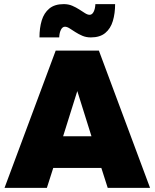

<svg xmlns="http://www.w3.org/2000/svg" viewBox="-20 -914 752 934"><path d="M2 0 251 -668H461L710 0H504L473 -97H239L208 0ZM287 -251H425L356 -471ZM172 -732Q172 -778 183 -814.5Q194 -851 220 -872.5Q246 -894 290 -894Q313 -894 331.5 -886Q350 -878 365.5 -868Q381 -858 393.5 -850Q406 -842 416 -842Q428 -842 435.5 -856.5Q443 -871 444 -894H540Q540 -849 529 -812Q518 -775 492 -753.5Q466 -732 422 -732Q399 -732 380.5 -740Q362 -748 346.5 -758Q331 -768 318.5 -776Q306 -784 296 -784Q284 -784 276.5 -769.5Q269 -755 268 -732Z"/></svg>

Font: Gantari Black
Style: Regular
Weight: 900
Version: Version 1.000